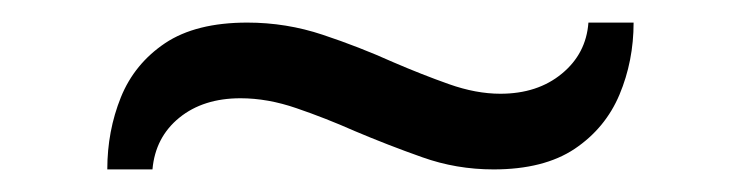

<svg xmlns="http://www.w3.org/2000/svg" viewBox="-20 -427 656 170"><path d="M417 -277Q384 -277 353.8 -287.8Q323.5 -298.5 294 -311Q268 -322.5 242.5 -331.2Q217 -340 193 -340Q160 -340 138.8 -322.8Q117.5 -305.5 115 -277H75Q75 -311 87 -340.8Q99 -370.5 126.2 -388.8Q153.5 -407 199 -407Q233.5 -407 265.8 -396.2Q298 -385.5 328 -372Q353.5 -361 377.5 -352.5Q401.5 -344 423 -344Q456 -344 477.5 -361.8Q499 -379.5 501 -407H541Q541 -373 528.5 -343.2Q516 -313.5 488.8 -295.2Q461.5 -277 417 -277Z"/></svg>

Font: Overpass Mono Light Light
Style: Regular
Weight: 300
Monospace: yes
Version: Version 4.000